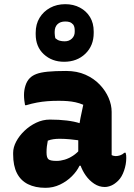

<svg xmlns="http://www.w3.org/2000/svg" viewBox="-20 -890 640 920"><path d="M515 -354Q515 -334 515 -313.5Q515 -293 515 -273Q515 -253 515 -233Q515 -213 515 -193Q515 -181 515 -169.5Q515 -158 515 -147Q518 -145 524 -143.5Q530 -142 534 -142Q544 -142 555 -145.5Q566 -149 576 -158H582Q584 -151 584.5 -146Q585 -141 585 -133Q585 -103 574.5 -72.5Q564 -42 547 -25Q530 -8 513.5 -1Q497 6 482 6Q455 6 431.5 -9.5Q408 -25 391 -49Q374 -73 364.5 -101Q355 -129 355 -153Q355 -173 355 -192Q355 -211 355 -230Q355 -249 357.5 -272Q360 -295 365.5 -324Q371 -353 379 -388Q360 -396 341.5 -400Q323 -404 303.5 -405.5Q284 -407 261 -407Q231 -407 206 -405Q181 -403 157 -398.5Q133 -394 106 -386H100Q98 -396 96.5 -409Q95 -422 95 -435Q95 -458 102 -480Q109 -502 123 -516Q135 -528 154.5 -535.5Q174 -543 208 -546.5Q242 -550 297 -550Q349 -550 389.5 -532Q430 -514 458 -484.5Q486 -455 500.5 -421Q515 -387 515 -354ZM203 -159Q203 -135 212 -127Q221 -119 251 -119Q270 -119 290 -125Q310 -131 330 -144Q350 -157 367 -178L376 -96H361Q349 -70 324.5 -45.5Q300 -21 267.5 -5.5Q235 10 198 10Q149 10 114 -7.5Q79 -25 61 -60.5Q43 -96 43 -150V-158Q43 -184 57.5 -211.5Q72 -239 97 -263Q122 -287 153.5 -302Q185 -317 219 -317Q263 -317 300 -312.5Q337 -308 364 -299Q391 -290 403 -278Q409 -272 414.5 -262.5Q420 -253 423.5 -239Q427 -225 427 -205Q400 -212 371.5 -216Q343 -220 316 -222.5Q289 -225 266 -225Q250 -225 236 -223Q222 -221 209 -216Q206 -201 204.5 -188Q203 -175 203 -161ZM293 -870Q332 -870 363 -853.5Q394 -837 411.5 -808Q429 -779 429 -739V-732Q429 -671 389 -632.5Q349 -594 287 -594Q229 -594 190 -630Q151 -666 151 -726V-733Q151 -774 169.5 -804.5Q188 -835 220 -852.5Q252 -870 293 -870ZM293 -787Q269 -787 255.5 -774Q242 -761 242 -738V-731Q242 -725 243 -718.5Q244 -712 245 -707Q255 -698 266 -695Q277 -692 290 -692Q311 -692 324.5 -705Q338 -718 338 -737V-744Q338 -752 336.5 -759Q335 -766 331 -772Q323 -781 314 -784Q305 -787 293 -787Z"/></svg>

Font: Recursive Casual ExtraBold
Style: Regular
Weight: 800
Version: Version 1.047